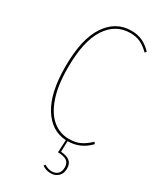

<svg xmlns="http://www.w3.org/2000/svg" viewBox="-223 -768 884 1053"><g transform="rotate(30 219.5 -241.5)"><path d="M281 9 279 77Q317 80 335.5 95Q354 110 354 141Q354 173 335 190.5Q316 208 289 208Q258 208 234 191L241 181Q264 196 289 196Q311 196 325.5 182.5Q340 169 340 141Q340 114 322.5 101.5Q305 89 266 88L270 9Q177 4 121.5 -85.5Q66 -175 66 -340Q66 -514 125 -602.5Q184 -691 282 -691Q324 -691 354.5 -676Q385 -661 412 -633L404 -623Q377 -650 349.5 -663.5Q322 -677 283 -677Q191 -677 136 -593.5Q81 -510 81 -340Q81 -230 106.5 -155Q132 -80 177 -42.5Q222 -5 281 -5Q324 -5 354 -20.5Q384 -36 410 -62L419 -52Q362 9 281 9Z"/></g></svg>

Font: Fira Sans Compressed Hair
Style: Regular
Weight: 100
Width: 1
Designer: bBox Type GmbH & Carrois Corporate GbR & Edenspiekermann AG
Foundry: bBox Type GmbH & Carrois Corporate GbR & Edenspiekermann AG
Version: Version 4.301